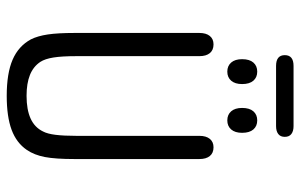

<svg xmlns="http://www.w3.org/2000/svg" viewBox="-181 -702 893 571"><g transform="rotate(90 265.5 -416.5)"><path d="M453 -192V-563Q453 -583 444 -594Q435 -605 418 -605Q402 -605 393 -594Q384 -583 384 -563V-197Q384 -160 381 -135.5Q378 -111 371 -98Q359 -73 332.5 -61Q306 -49 265 -49Q228 -49 203 -59Q178 -69 164 -90Q155 -104 151 -129Q147 -154 147 -197V-563Q147 -583 138 -594Q129 -605 112 -605Q96 -605 87 -594Q78 -583 78 -563V-192Q78 -142 82.5 -112Q87 -82 97 -62Q117 -25 157.5 -7.5Q198 10 265 10Q327 10 366 -4.5Q405 -19 426 -50Q441 -72 447 -103.5Q453 -135 453 -192ZM193 -735Q176 -735 166 -723.5Q156 -712 156 -690Q156 -669 166 -657.5Q176 -646 193 -646Q210 -646 220 -657.5Q230 -669 230 -690Q230 -712 220 -723.5Q210 -735 193 -735ZM338 -735Q321 -735 311 -723.5Q301 -712 301 -690Q301 -669 311 -657.5Q321 -646 338 -646Q355 -646 365 -657.5Q375 -669 375 -690Q375 -712 365 -723.5Q355 -735 338 -735ZM176 -843Q160 -843 152 -836.5Q144 -830 144 -817Q144 -804 152 -797.5Q160 -791 176 -791H355Q370 -791 378.5 -797.5Q387 -804 387 -817Q387 -830 378.5 -836.5Q370 -843 355 -843Z"/></g></svg>

Font: Beiruti
Style: Regular
Weight: 400
Version: Version 1.00